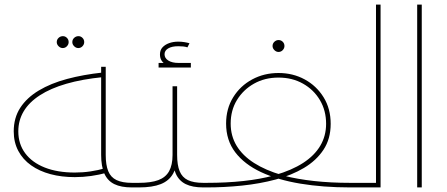

<svg xmlns="http://www.w3.org/2000/svg" viewBox="-20 -819 1953 839"><path d="M307 -45Q249 -45 200.5 -58Q152 -71 116 -96.5Q80 -122 60 -159.5Q40 -197 40 -245Q40 -304 68.5 -348Q97 -392 149.5 -423.5Q202 -455 273 -474Q344 -493 428 -502L430 -482Q339 -473 270 -453Q201 -433 154 -402.5Q107 -372 83.5 -332.5Q60 -293 60 -245Q60 -190 90 -149.5Q120 -109 175.5 -87Q231 -65 307 -65Q342 -65 375.5 -70Q409 -75 440 -84L446 -64Q413 -55 378 -50Q343 -45 307 -45ZM556 0Q509 0 479.5 -14.5Q450 -29 436 -60.5Q422 -92 422 -142V-527H442V-142Q442 -98 453 -71Q464 -44 489.5 -32Q515 -20 556 -20H571V0ZM571 0V-20Q585 -20 588 -17.5Q591 -15 591 -10Q591 -6 588 -3Q585 0 571 0ZM322 -609Q312 -609 304 -617Q296 -625 296 -635Q296 -646 304 -653.5Q312 -661 323 -661Q333 -661 340.5 -653.5Q348 -646 348 -635Q348 -625 340.5 -617Q333 -609 322 -609ZM254 -609Q244 -609 236 -617Q228 -625 228 -635Q228 -646 236 -653.5Q244 -661 255 -661Q265 -661 272.5 -653.5Q280 -646 280 -635Q280 -625 272.5 -617Q265 -609 254 -609Z M571 0V-20H587Q640 -20 672 -32Q704 -44 719 -71Q734 -98 734 -142V-442H754V-142Q754 -92 736.5 -60.5Q719 -29 682.5 -14.5Q646 0 587 0ZM868 0Q821 0 791.5 -14.5Q762 -29 748 -60.5Q734 -92 734 -142H754Q754 -98 765 -71Q776 -44 801 -32Q826 -20 868 -20H883V0ZM883 0V-20Q897 -20 900 -17.5Q903 -15 903 -10Q903 -6 900 -3Q897 0 883 0ZM571 0Q557 0 554 -3Q551 -6 551 -10Q551 -15 554 -17.5Q557 -20 571 -20ZM760 -524Q726 -524 702.5 -538.5Q679 -553 679 -581Q679 -600 690 -612Q701 -624 719 -630.5Q737 -637 759 -637Q772 -637 785 -635Q798 -633 808 -630L799 -612Q791 -615 780.5 -616Q770 -617 759 -617Q731 -617 715 -607.5Q699 -598 699 -582Q699 -565 715.5 -554.5Q732 -544 760 -544ZM673 -524V-544H814V-524Z M883 0V-20Q970 -20 1043.5 -28Q1117 -36 1176 -52Q1177 -53 1178 -53Q1179 -53 1180 -53.5Q1181 -54 1182 -54Q1255 -75 1304.5 -107Q1354 -139 1379.5 -182Q1405 -225 1405 -278Q1405 -336 1378 -381.5Q1351 -427 1304 -453.5Q1257 -480 1197 -480Q1137 -480 1090 -453.5Q1043 -427 1015.5 -382Q988 -337 988 -279Q988 -225 1014 -182Q1040 -139 1090 -107Q1140 -75 1212 -54Q1214 -54 1215.5 -53.5Q1217 -53 1218.5 -52.5Q1220 -52 1221 -51Q1280 -36 1352.5 -28Q1425 -20 1510 -20V0Q1392 0 1292.5 -16.5Q1193 -33 1120.5 -67Q1048 -101 1008 -153.5Q968 -206 968 -279Q968 -344 999 -394Q1030 -444 1082 -472Q1134 -500 1197 -500Q1260 -500 1311.5 -472Q1363 -444 1394 -394Q1425 -344 1425 -278Q1425 -212 1393.5 -164.5Q1362 -117 1308 -85Q1254 -53 1184.5 -34.5Q1115 -16 1037.5 -8Q960 0 883 0ZM1510 0V-20Q1524 -20 1527 -17.5Q1530 -15 1530 -10Q1530 -6 1527 -3Q1524 0 1510 0ZM883 0Q869 0 866 -3Q863 -6 863 -10Q863 -15 866 -17.5Q869 -20 883 -20ZM1197 -592Q1187 -592 1179 -600Q1171 -608 1171 -618Q1171 -629 1179 -636.5Q1187 -644 1197 -644Q1208 -644 1215.5 -636.5Q1223 -629 1223 -618Q1223 -608 1215.5 -600Q1208 -592 1197 -592Z M1510 0V-20H1623V-799H1643V0ZM1510 0Q1496 0 1493 -3Q1490 -6 1490 -10Q1490 -15 1493 -17.5Q1496 -20 1510 -20Z M1803 0V-799H1823V0Z"/></svg>

Font: Alexandria Thin
Style: Regular
Weight: 250
Designer: Mohamed Gaber
Foundry: Kief Type Foundry
Version: Version 5.100